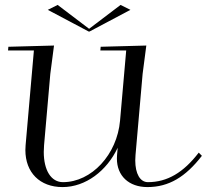

<svg xmlns="http://www.w3.org/2000/svg" viewBox="-20 -750 840 780"><path d="M340.2 -622H343.8L509.8 -710L469.8 -730L342 -633L214.2 -730L174.2 -710ZM14 -560 12.7 -545H117.7L84 -160C83.4 -153.3 83.1 -146.8 83.1 -140.4C83.1 -49.4 141.6 10 234.1 10C327.6 10 413.9 -55.6 458.1 -149.8L455.5 -120C455.1 -115.2 454.9 -110.5 454.9 -105.9C454.9 -35.8 503.1 10 579.1 10C665.6 10 733.7 -31 800.2 -117L787.4 -130C725.3 -49 659.6 -10 580.9 -10C549 -10 529.5 -44.5 529.5 -98.3C529.5 -105.3 529.8 -112.5 530.5 -120L559.4 -450L574.4 -565L389 -560L387.7 -545H492.7L467.7 -260C455.7 -122 351.8 -10 235.9 -10C187.5 -10 157.8 -58.2 157.8 -132.9C157.8 -141.6 158.2 -150.6 159 -160L184.4 -450L199.4 -565Z"/></svg>

Font: Galberik
Style: Regular
Weight: 400
Designer: Gluk
Foundry: Gluk
Version: Version 0.50